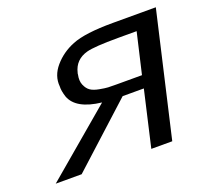

<svg xmlns="http://www.w3.org/2000/svg" viewBox="-89 -581 746 689"><g transform="rotate(-20 284.0 -236.0)"><path d="M14 0 270 -217Q174 -228 154 -282Q146 -307 147 -323Q143 -364 173 -399Q203 -434 248 -452Q297 -472 404 -472H568L459 0H379L428 -213H347L113 0ZM224 -347Q223 -345 223 -341Q218 -318 225 -301.5Q232 -285 243.5 -277Q255 -269 276.5 -265Q298 -261 309 -260.5Q320 -260 340 -260H438L474 -415H403Q313 -415 283 -407Q235 -394 224 -347Z"/></g></svg>

Font: Coval
Style: Light Italic
Weight: 300
Foundry: Context Ltd
Version: Version 001.000